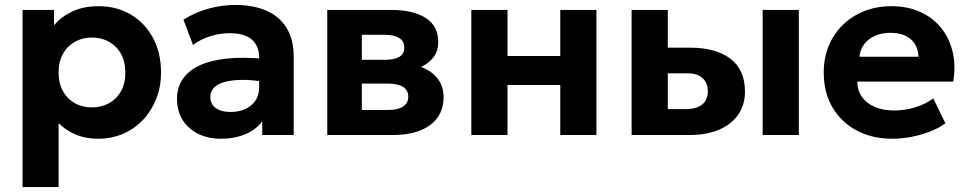

<svg xmlns="http://www.w3.org/2000/svg" viewBox="-20 -545 3902 775"><path d="M71 210V-505H198V-443Q227 -477.5 271.8 -498.8Q316.5 -520 378 -520Q451 -520 508 -486.2Q565 -452.5 597.5 -392Q630 -331.5 630 -252.5Q630 -196 611.2 -147.5Q592.5 -99 558.5 -62.5Q524.5 -26 478 -5.5Q431.5 15 375.5 15Q326 15 286.2 -1.5Q246.5 -18 216.5 -48V210ZM351 -111.5Q390 -111.5 420.8 -128.8Q451.5 -146 468.8 -177.5Q486 -209 486 -252.5Q486 -296 468.5 -327.5Q451 -359 420.5 -376.2Q390 -393.5 351 -393.5Q312.5 -393.5 282 -376.2Q251.5 -359 234 -327.5Q216.5 -296 216.5 -252.5Q216.5 -209 233.8 -177.5Q251 -146 281.5 -128.8Q312 -111.5 351 -111.5Z M871.5 15Q820.5 15 780.5 -4.5Q740.5 -24 717.5 -60.2Q694.5 -96.5 694.5 -147Q694.5 -190 716 -223.5Q737.5 -257 781.2 -278.8Q825 -300.5 892.2 -308.2Q959.5 -316 1051 -307L1052.5 -214Q998 -223 956.2 -222.5Q914.5 -222 886.2 -214Q858 -206 843.5 -190.8Q829 -175.5 829 -154Q829 -124.5 851 -108.8Q873 -93 910.5 -93Q943 -93 969 -104.5Q995 -116 1010.5 -138Q1026 -160 1026 -191.5V-312.5Q1026 -342 1013.8 -364.2Q1001.5 -386.5 975.5 -398.8Q949.5 -411 907.5 -411Q868.5 -411 829.8 -399.2Q791 -387.5 759 -363.5L720.5 -465.5Q769 -496.5 823.5 -510.8Q878 -525 930 -525Q1001 -525 1054 -502.5Q1107 -480 1136.2 -433.2Q1165.5 -386.5 1165.5 -314.5V0H1038.5V-55.5Q1013.5 -21.5 970 -3.2Q926.5 15 871.5 15Z M1301 0V-505H1558Q1647 -505 1698 -472.8Q1749 -440.5 1749 -375Q1749 -341 1731.8 -316.8Q1714.5 -292.5 1685.2 -277.5Q1656 -262.5 1619 -256.5L1617 -289Q1688.5 -281.5 1729.5 -245.8Q1770.5 -210 1770.5 -153Q1770.5 -105.5 1746.5 -71.2Q1722.5 -37 1676.5 -18.5Q1630.5 0 1565 0ZM1440.5 -101H1546Q1585.5 -101 1606.8 -114.8Q1628 -128.5 1628 -155Q1628 -180.5 1607.2 -194Q1586.5 -207.5 1546 -207.5H1426V-303.5H1533.5Q1571 -303.5 1591.5 -315.2Q1612 -327 1612 -353Q1612 -379 1591.2 -391.8Q1570.5 -404.5 1533.5 -404.5H1440.5Z M1882.5 0V-505H2028.5V-319H2241.5V-505H2387.5V0H2241.5V-202H2028.5V0Z M2529.5 0V-505H2675.5V-104.5H2747Q2791 -104.5 2814 -123Q2837 -141.5 2837 -176Q2837 -210.5 2815.8 -229.8Q2794.5 -249 2755.5 -249H2659.5V-352.5H2767Q2869.5 -352.5 2928.2 -308Q2987 -263.5 2987 -176Q2987 -121 2959.5 -81.8Q2932 -42.5 2881.8 -21.2Q2831.5 0 2763.5 0ZM3058.5 0V-505H3204.5V0Z M3582.5 15Q3500 15 3437.5 -18.5Q3375 -52 3340 -112Q3305 -172 3305 -252.5Q3305 -311 3325.2 -360Q3345.5 -409 3382.2 -444.8Q3419 -480.5 3468.8 -500.2Q3518.5 -520 3578 -520Q3643.5 -520 3694.2 -497Q3745 -474 3778.5 -432.8Q3812 -391.5 3825.2 -336Q3838.5 -280.5 3827.5 -215.5H3440.5Q3440.5 -180.5 3458.8 -154.5Q3477 -128.5 3510.2 -113.8Q3543.5 -99 3588 -99Q3632 -99 3672 -111Q3712 -123 3747.5 -147.5L3796 -47.5Q3772 -29 3736 -14.8Q3700 -0.5 3659.8 7.2Q3619.5 15 3582.5 15ZM3449 -316H3687.5Q3686 -360.5 3656.2 -386.5Q3626.5 -412.5 3574.5 -412.5Q3522.5 -412.5 3488.2 -386.5Q3454 -360.5 3449 -316Z"/></svg>

Font: Geologica Roman SemiBold
Style: Regular
Weight: 600
Designer: Sindre Bremnes, Frode Helland
Foundry: Monokrom Skriftforlag AS
Version: Version 1.010;gftools[0.9.28]